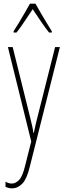

<svg xmlns="http://www.w3.org/2000/svg" viewBox="-20 -849 356 1045"><path d="M23 -593H49L145 -206Q153 -174 156 -159.5Q159 -145 160 -138.5Q161 -132 162 -125H164Q170 -155 174.5 -173.5Q179 -192 183 -208L280 -593H306L142 59Q126 125 101.5 150.5Q77 176 45 176Q35 176 27 174Q19 172 10 168V140Q27 150 45 150Q64 150 83 131.5Q102 113 116 56L150 -79ZM173 -829Q186 -806 204.5 -774Q223 -742 239.5 -715.5Q256 -689 262 -679V-672H247Q226 -698 202 -733.5Q178 -769 158 -799Q139 -771 114.5 -734Q90 -697 70 -672H54V-679Q65 -695 81 -722Q97 -749 114 -778Q131 -807 143 -829Z"/></svg>

Font: Noto Sans Malayalam UI ExtraCondensed Thin
Style: Regular
Weight: 100
Width: 2
Designer: Jelle Bosma - Monotype Design Team
Foundry: Monotype Imaging Inc.
Version: Version 2.104; ttfautohint (v1.8.4.7-5d5b)